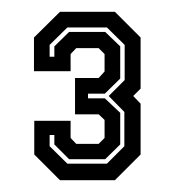

<svg xmlns="http://www.w3.org/2000/svg" viewBox="-20 -720 296 325"><path d="M81.5 -415 38 -458.5V-515.5H99.5V-486.5L109 -476.5H147L157 -486.5V-517L147 -526.5H107V-588H147L157 -599V-628.5L147 -638.5H109L99.5 -628.5V-599.5H37.5V-656.5L81.5 -700H174.5L218 -656.5V-570L205.5 -557.5L218 -544.5V-458.5L174.5 -415ZM94 -443H161L190.5 -472.5V-530.5L164 -557.5L191 -584.5V-644L161 -673.5H94L64 -644V-624H72V-641.5L97 -666H158L183.5 -641.5V-587L157.5 -561.5H129V-553.5H157.5L183.5 -529V-475.5L158 -450.5H97L72 -475.5V-491.5H64V-472.5Z"/></svg>

Font: Tourney Thin
Style: Regular
Weight: 100
Designer: Tyler Finck
Foundry: Etcetera Type Co
Version: Version 1.015